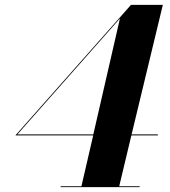

<svg xmlns="http://www.w3.org/2000/svg" viewBox="-20 -770 700 790"><path d="M554.5 -3.5V0H229.5V-3.5H315L363.5 -213H43.5L519 -750H650L521.5 -217H629.5V-213H520.5L470.5 -3.5ZM51.5 -217H364L473.5 -694Z"/></svg>

Font: Bodoni* 48pt
Style: Bold Italic
Weight: 700
Italic angle: -13°
Version: Version 2.3